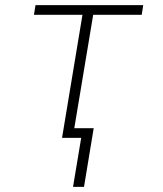

<svg xmlns="http://www.w3.org/2000/svg" viewBox="-20 -540 640 752"><path d="M266 192 298 0H223L303 -482H113L119 -520H541L535 -482H345L271 -38H347L309 192Z"/></svg>

Font: Iosevka Aile XLt Obl
Style: Regular
Weight: 200
Italic angle: -9°
Designer: Belleve Invis
Foundry: Belleve Invis
Version: Version 31.1.0; ttfautohint (v1.8.4)